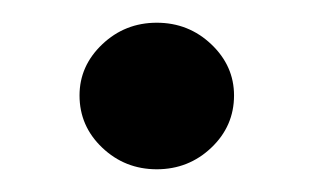

<svg xmlns="http://www.w3.org/2000/svg" viewBox="-20 -144 276 169"><path d="M186 -60Q186 -86 166 -105Q146 -124 118 -124Q90 -124 70 -105Q50 -86 50 -60Q50 -33 70 -14Q90 5 118 5Q146 5 166 -14Q186 -33 186 -60Z"/></svg>

Font: Simpel Medium
Style: Regular
Weight: 500
Designer: Janko Jovanovic
Version: Version 1.048;PS 001.048;hotconv 1.0.88;makeotf.lib2.5.64775